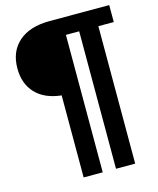

<svg xmlns="http://www.w3.org/2000/svg" viewBox="-133 -819 910 1105"><g transform="rotate(-15 322.5 -267.0)"><path d="M533.2 -626V192.9H418.9V-626H339.8V192.9H226.1V-295.9Q126.5 -306.6 73.2 -363.3Q20 -419.9 20 -511.2Q20 -611.8 85.4 -669.4Q150.9 -727.1 270 -727.1H625V-626Z"/></g></svg>

Font: Clear Sans
Style: Bold
Weight: 700
Foundry: Intel Corporation
Version: Version 1.00